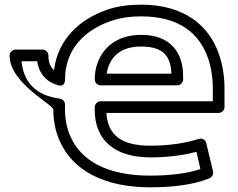

<svg xmlns="http://www.w3.org/2000/svg" viewBox="-20 -765 1016 821"><path d="M623 -92C696 -92 765 -101 820 -116L837 -42C781 -23 704 -14 623 -14C438 -14 326 -78 281 -182C266 -216 258 -254 258 -296V-318C258 -331 247 -342 236 -343C133 -357 81 -413 72 -503H139C146 -452 177 -416 226 -401C228 -400 258 -390 258 -425C258 -552 340 -636 454 -675C494 -689 536 -695 583 -695C749 -695 834 -620 870 -515C883 -477 890 -433 890 -385V-332H410C395 -332 385 -318 385 -307V-296C385 -164 472 -92 623 -92ZM623 -142C495 -142 441 -190 435 -282H915C926 -282 940 -292 940 -307V-385C940 -438 932 -487 917 -531C875 -656 768 -745 584 -745C532 -745 482 -739 437 -723C321 -683 227 -597 211 -465C197 -477 187 -496 187 -528C187 -539 177 -553 162 -553H46C35 -553 21 -543 21 -528C21 -408 208 -319 208 -296C208 -248 217 -204 235 -163C291 -35 427 36 623 36C718 36 810 25 876 -3C886 -7 894 -20 891 -32L862 -153C858 -170 842 -175 830 -171C774 -153 703 -142 623 -142ZM763 -440C763 -542 707 -616 584 -616C484 -616 423 -565 398 -498C389 -475 385 -450 385 -425C385 -410 399 -400 410 -400H738C753 -400 763 -414 763 -425ZM713 -450H436C438 -460 440 -471 444 -481C462 -530 503 -566 584 -566C678 -566 710 -525 713 -450Z"/></svg>

Font: Asimov
Style: XWidOu
Weight: 500
Designer: Google
Version: Version 2.000980; 2014